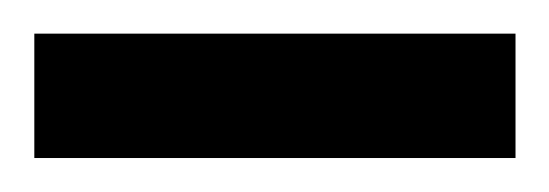

<svg xmlns="http://www.w3.org/2000/svg" viewBox="-30 -93 323 113"><path d="M-9.8 0V-73.2H273.4V0Z"/></svg>

Font: Vazir Light FD-WOL-UI
Style: Light-FD-WOL-UI
Weight: 300
Designer: Saber Rastikerdar
Foundry: Saber Rastikerdar
Version: Version 30.0.0